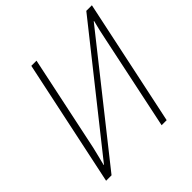

<svg xmlns="http://www.w3.org/2000/svg" viewBox="-185 -868 1022 1022"><g transform="rotate(-45 326.0 -357.0)"><path d="M45 0 196 -714H235L121 -173Q114 -144 108 -119.5Q102 -95 95 -68H97L610 -714H652L501 0H463L575 -533Q587 -593 601 -646L599 -647L86 0Z"/></g></svg>

Font: Noto Sans Disp ExtLt
Style: Italic
Weight: 200
Italic angle: -12°
Designer: Monotype Design Team
Foundry: Monotype Imaging Inc.
Version: Version 2.000;GOOG;noto-source:20170915:90ef993387c0